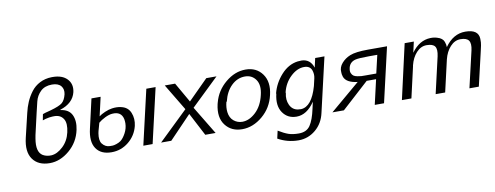

<svg xmlns="http://www.w3.org/2000/svg" viewBox="-70 -1077 4202 1630"><g transform="rotate(-10 2031.0 -262.0)"><path d="M116 -240 165 -446Q176 -494 194.5 -537Q213 -580 243 -620Q273 -660 319 -683.5Q365 -707 421 -708H429Q512 -708 554 -663.5Q596 -619 581 -551Q559 -459 446 -423V-420Q518 -411 543 -359Q568 -307 552 -231Q530 -127 450 -59.5Q370 8 281 8Q181 8 134.5 -57.5Q88 -123 116 -240ZM284 -360 294 -412Q303 -417 363 -432Q442 -454 467 -475.5Q492 -497 504 -546Q513 -588 491 -616Q467 -646 413 -646Q351 -646 314.5 -611Q278 -576 266 -527L244 -435L201 -248Q195 -218 192 -191Q182 -88 247 -64Q272 -54 304 -55Q355 -58 405 -105Q455 -152 471 -224Q488 -299 465 -337Q441 -377 389 -378Q376 -379 342 -375Q311 -370 284 -360Z M1087 0 1196 -472H1276L1167 0ZM666 -222 723 -472H802L765 -310Q784 -325 817.5 -339.5Q851 -354 880 -358Q922 -364 956 -356Q1016 -344 1037.5 -291.5Q1059 -239 1045 -178Q1025 -97 960.5 -44.5Q896 8 813 8Q721 8 680.5 -52.5Q640 -113 666 -222ZM753 -257 734 -189Q731 -180 730 -170Q720 -110 741 -81Q768 -46 808 -46H830Q842 -46 864.5 -53.5Q887 -61 902 -72Q926 -90 947.5 -130Q969 -170 970 -214Q970 -232 967 -250Q952 -320 873 -313Q846 -311 811 -294Q776 -277 753 -257Z M1240 0 1492 -243V-244L1355 -472H1444L1542 -301L1713 -472H1801L1563 -243Q1622 -147 1710 0H1621L1518 -197H1517L1328 0Z M1769 -237Q1770 -240 1771 -245Q1772 -250 1773 -252Q1799 -351 1880 -418.5Q1961 -486 2053 -486Q2146 -486 2196.5 -416.5Q2247 -347 2221 -237Q2197 -130 2115 -61Q2033 8 1939 8Q1846 8 1795 -59Q1744 -126 1769 -237ZM1850 -246 1846 -244Q1834 -196 1839 -156Q1845 -107 1877 -80.5Q1909 -54 1951 -54Q2011 -54 2067 -106.5Q2123 -159 2144 -251Q2164 -334 2131 -381.5Q2098 -429 2038 -429Q1972 -429 1921 -379.5Q1870 -330 1850 -246Z M2275 -237Q2274 -238 2274 -242Q2296 -328 2358 -397Q2420 -466 2501 -477Q2514 -479 2537 -479Q2610 -476 2635 -400L2653 -480H2733L2625 -13Q2606 76 2541.5 130Q2477 184 2394 184Q2299 184 2217 138L2232 72Q2281 102 2317 114.5Q2353 127 2406 127Q2473 127 2504.5 80.5Q2536 34 2556 -60L2569 -118Q2501 -17 2412 -17Q2335 -17 2293.5 -77.5Q2252 -138 2275 -237ZM2355 -236Q2355 -234 2355.5 -232.5Q2356 -231 2356 -230Q2343 -174 2364 -128.5Q2385 -83 2432 -75Q2450 -73 2460 -73Q2553 -78 2601 -247L2616 -312Q2624 -347 2611 -383Q2595 -421 2547 -421Q2486 -421 2430 -368Q2374 -315 2355 -236Z M2717 0 2973 -217Q2877 -228 2857 -282Q2849 -307 2850 -323Q2846 -364 2876 -399Q2906 -434 2951 -452Q3000 -472 3107 -472H3271L3162 0H3082L3131 -213H3050L2816 0ZM2927 -347Q2926 -345 2926 -341Q2921 -318 2928 -301.5Q2935 -285 2946.5 -277Q2958 -269 2979.5 -265Q3001 -261 3012 -260.5Q3023 -260 3043 -260H3141L3177 -415H3106Q3016 -415 2986 -407Q2938 -394 2927 -347Z M3316 0 3423 -472H3502L3481 -379Q3549 -474 3645 -477Q3679 -478 3704 -469Q3726 -463 3740.5 -451.5Q3755 -440 3761 -423.5Q3767 -407 3768 -399Q3769 -391 3770 -377Q3842 -479 3946 -479Q4059 -479 4062 -397Q4063 -382 4061.5 -366Q4060 -350 4058 -340.5Q4056 -331 4051 -309Q4046 -287 4044 -278L3979 1H3898L3971 -313Q3984 -371 3966 -397Q3948 -423 3895 -423Q3845 -423 3806.5 -381Q3768 -339 3752 -274L3689 0H3607L3679 -313Q3692 -372 3674.5 -397.5Q3657 -423 3603 -423Q3553 -423 3514.5 -381Q3476 -339 3460 -274Q3459 -271 3459 -267L3398 0Z"/></g></svg>

Font: Coval
Style: Light Italic
Weight: 300
Foundry: Context Ltd
Version: Version 001.000